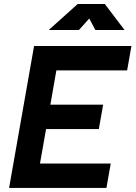

<svg xmlns="http://www.w3.org/2000/svg" viewBox="-20 -918 662 938"><path d="M24.4 0H500L521 -119.1H175.3L205.1 -287.6H462.9L483.9 -406.7H226.1L255.4 -574.2H601.1L622.1 -693.4H146.5L125.5 -574.2ZM218.3 -771.5H365.7L416 -827.6L445.8 -771.5H588.4L492.2 -898.4H359.4Z"/></svg>

Font: Cascadia Code
Style: Bold Italic
Weight: 700
Italic angle: -10°
Monospace: yes
Designer: Aaron Bell
Foundry: Saja Typeworks
Version: Version 2404.023